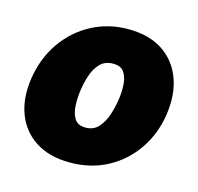

<svg xmlns="http://www.w3.org/2000/svg" viewBox="-84 -616 740 716"><g transform="rotate(15 286.0 -258.5)"><path d="M244 10Q165 10 111.8 -24Q58.5 -58 35.8 -117.8Q13 -177.5 24.5 -255Q37 -336.5 79.8 -397.8Q122.5 -459 186.8 -493Q251 -527 327 -527Q408 -527 461 -491.8Q514 -456.5 536.2 -395Q558.5 -333.5 546.5 -255Q534.5 -178 493.2 -118.2Q452 -58.5 388.2 -24.2Q324.5 10 244 10ZM267.5 -131Q298 -131 316.8 -152.2Q335.5 -173.5 345.5 -204Q355.5 -234.5 359.5 -262Q364 -290 362.8 -319.2Q361.5 -348.5 349 -368.2Q336.5 -388 306 -388Q274.5 -388 255.5 -368.2Q236.5 -348.5 227 -319.2Q217.5 -290 213.5 -262Q209.5 -234.5 210.2 -204Q211 -173.5 223.5 -152.2Q236 -131 267.5 -131Z"/></g></svg>

Font: Public Sans Black
Style: Italic
Weight: 900
Italic angle: -8°
Designer: The Public Sans project authors (U.S. Web Design System). Libre Franklin designed by Pablo Impallari and Rodrigo Fuenzal
Version: Version 1.007; ttfautohint (v1.8.1) -l 8 -r 50 -G 200 -x 14 